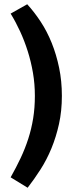

<svg xmlns="http://www.w3.org/2000/svg" viewBox="-20 -730 351 903"><path d="M108 -710Q141 -674 171 -628.5Q201 -583 223 -528.5Q245 -474 258 -411.5Q271 -349 271 -279Q271 -208 257.5 -147Q244 -86 222 -32.5Q200 21 170.5 67Q141 113 110 153L30 104Q56 58 77 13.5Q98 -31 113 -77.5Q128 -124 136 -173.5Q144 -223 144 -279Q144 -335 135 -387.5Q126 -440 110.5 -489Q95 -538 74.5 -582.5Q54 -627 30 -666Z"/></svg>

Font: Mukta Vaani ExtraBold
Style: Regular
Weight: 800
Designer: Noopur Datye, Girish Dalvi, Yashodeep Gholap, Pallavi Karambelkar
Foundry: Ek Type
Version: Version 2.538;PS 1.000;hotconv 16.6.51;makeotf.lib2.5.65220;